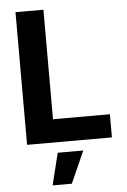

<svg xmlns="http://www.w3.org/2000/svg" viewBox="-62 -773 693 1049"><g transform="rotate(-5 284.0 -248.0)"><path d="M63.5 0V-727.5H216.8V-127H528.8V0ZM183.1 232.9 226.6 57.6H366.7L288.6 232.9Z"/></g></svg>

Font: Konkhmer Sleokchher
Style: Regular
Weight: 400
Designer: Suon May Sophanith
Version: Version 1.000; ttfautohint (v1.8.4.7-5d5b);gftools[0.9.23]